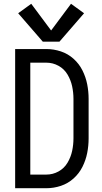

<svg xmlns="http://www.w3.org/2000/svg" viewBox="-20 -994 540 1014"><path d="M206 -774 76 -924 145 -974 250 -833 355 -974 424 -924 294 -774ZM60 0V-735H225Q264 -735 301.5 -722.5Q339 -710 368.5 -683.5Q398 -657 415.5 -622Q433 -587 440.5 -549Q448 -511 448 -472V-263Q448 -224 440.5 -186Q433 -148 415.5 -113Q398 -78 368.5 -51.5Q339 -25 301.5 -12.5Q264 0 225 0ZM140 -72H225Q259 -72 289 -88.5Q319 -105 336.5 -134.5Q354 -164 361 -197Q368 -230 368 -263V-472Q368 -505 361 -538Q354 -571 336.5 -600.5Q319 -630 289 -646.5Q259 -663 225 -663H140Z"/></svg>

Font: Iosevka SS08
Style: Regular
Weight: 400
Monospace: yes
Designer: Belleve Invis
Foundry: Belleve Invis
Version: 2.1.0; ttfautohint (v1.8.2)